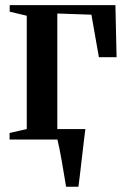

<svg xmlns="http://www.w3.org/2000/svg" viewBox="-20 -532 484 732"><path d="M232 180Q228.5 159 224.2 133.5Q220 108 215.5 82.2Q211 56.5 206.5 34.2Q202 12 198.5 -2L171.5 -40H305.5Q303 -20.5 300.2 2Q297.5 24.5 294.8 48.5Q292 72.5 289.2 95.8Q286.5 119 284 140.5Q281.5 162 279 180ZM16.5 0V-25L82 -40V-472L17 -487.5V-512.5H420L424.5 -314H357L328.5 -476L198.5 -480.5V-40L295 -25V0Z"/></svg>

Font: Merriweather 120pt SemiBold
Style: Regular
Weight: 600
Version: Version 2.100